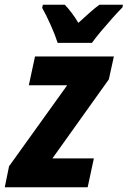

<svg xmlns="http://www.w3.org/2000/svg" viewBox="-55 -786 536 806"><path d="M-35 0 -17 -88 227 -428H66L92 -549H423L402 -453L165 -121H339L313 0ZM187 -606Q177 -638 158 -680.5Q139 -723 122 -753L125 -766H217Q230 -753 245.5 -732.5Q261 -712 274 -690Q299 -713 321 -732.5Q343 -752 362 -766H461L459 -755Q441 -737 416.5 -709.5Q392 -682 368.5 -654Q345 -626 331 -606Z"/></svg>

Font: Noto Sans Condensed ExtraBold
Style: Italic
Weight: 800
Width: 3
Italic angle: -12°
Designer: Monotype Design Team
Foundry: Monotype Imaging Inc.
Version: Version 2.013; ttfautohint (v1.8.4.7-5d5b)